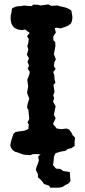

<svg xmlns="http://www.w3.org/2000/svg" viewBox="-20 -698 389 880"><path d="M120 13 90 11 77 7 59 0 50 -2 38 -10 31 -20 27 -32 31 -51 35 -65 42 -85 50 -92 61 -95 86 -98 100 -102 110 -107 112 -128 106 -136 114 -153 110 -195 104 -204 106 -220 114 -246 104 -273 109 -302 105 -332 115 -359 116 -370 107 -383 113 -397 106 -415 113 -431 103 -447 110 -471 105 -486 109 -498 112 -519 104 -532 116 -547 95 -563 82 -560 65 -562 48 -569 40 -577 33 -588 29 -605V-626L32 -638L35 -659L48 -666L59 -669L77 -670L91 -673L105 -671L125 -670L133 -677L155 -676L165 -673L189 -676L202 -678L215 -671L243 -673L256 -669L279 -664L292 -659L306 -651L309 -640L312 -619L310 -602L305 -590L291 -580L277 -574L257 -568L242 -571L231 -569L236 -549L224 -530L225 -513L233 -505L234 -487L227 -450L236 -426L229 -412L227 -394L235 -382L224 -368L229 -353L230 -335L234 -319L225 -309L230 -276L224 -262L228 -248L223 -232L235 -211L227 -172L235 -156L223 -130L240 -109L261 -106L285 -109L297 -104L307 -91L313 -78L324 -67L322 -46V-29L307 -19L290 -15L281 -7L258 -3L238 3L214 2L207 8L185 7L168 10L146 8L129 9ZM210 162 205 153 181 145 177 138 165 124 154 115V101L144 80L149 63L154 51L158 38L155 19L172 5L188 -7L224 -13L245 -14L251 -11L243 1L233 6L227 22L226 36L223 59L237 75L256 76L270 86L285 88L300 91L301 109L303 132L293 144L281 149L268 158L252 162Z"/></svg>

Font: Winky Rough Medium
Style: Regular
Weight: 500
Designer: Simon Atzbach
Foundry: typofactur
Version: Version 1.206; ttfautohint (v1.8.4.7-5d5b)